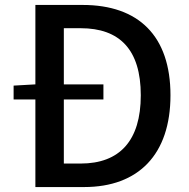

<svg xmlns="http://www.w3.org/2000/svg" viewBox="-20 -756 765 776"><path d="M238 -95V-354H398V-415H238V-642H306C464 -642 549 -555 549 -371C549 -188 464 -95 306 -95ZM123 -736V-415L35 -410V-354H123V0H320C540 0 669 -132 669 -371C669 -611 540 -736 314 -736Z"/></svg>

Font: Source Han Sans KR Medium
Style: Regular
Weight: 500
Designer: Ryoko NISHIZUKA (kana & ideographs); Paul D. Hunt (Latin, Greek & Cyrillic); Wenlong ZHANG (bopomofo); Sandoll Communica
Foundry: Adobe Systems Incorporated
Version: Version 1.001;PS 1.001;hotconv 1.0.78;makeotf.lib2.5.61930